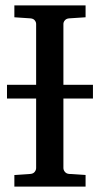

<svg xmlns="http://www.w3.org/2000/svg" viewBox="-20 -691 370 711"><path d="M214.8 -326.2V-68.8Q214.8 -61.5 220.2 -54.7Q225.6 -47.9 235.8 -46.9L296.9 -43V0H33.2V-43L92.8 -46.9Q103.5 -47.9 108.6 -54.7Q113.8 -61.5 113.8 -68.8V-326.2H5.9V-377H113.8V-602.1Q113.8 -609.4 108.6 -615.7Q103.5 -622.1 92.8 -623L33.2 -627V-670.9H296.9V-627L235.8 -623Q225.6 -622.1 220.2 -615.7Q214.8 -609.4 214.8 -602.1V-377H324.2V-326.2Z"/></svg>

Font: Charis SIL APac
Style: Regular
Weight: 400
Foundry: SIL International
Version: Version 5.000